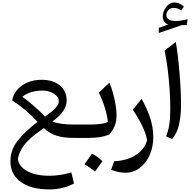

<svg xmlns="http://www.w3.org/2000/svg" viewBox="-20 -1084 1512 1509"><path d="M307.1 -457Q396.5 -457 450.2 -412.6Q503.9 -368.2 503.9 -293.9Q503.9 -251.5 477.1 -211.4Q450.2 -171.4 392.1 -129.4Q447.8 -105 567.4 -105H567.9V0H567.4Q479.5 0 425 -17.3Q370.6 -34.7 324.7 -77.6Q258.8 -32.7 216.6 6.1Q174.3 44.9 151.4 83.3Q128.4 121.6 120.1 164.6Q128.4 225.6 195.3 261.5Q262.2 297.4 368.2 297.4Q451.2 297.4 541 271L561.5 358.4Q472.2 404.8 368.7 404.8Q223.6 404.8 142.8 345.7Q62 286.6 62 183.6Q62 94.7 118.7 22.2Q175.3 -50.3 275.4 -126.5Q231.4 -173.8 182.4 -215.8Q133.3 -257.8 75.7 -294.9Q84.5 -343.3 116.5 -379.6Q148.4 -416 197.5 -436.5Q246.6 -457 307.1 -457ZM314 -372.1Q218.3 -372.1 155.3 -323.7Q187 -300.8 220.9 -272.5Q254.9 -244.1 284.9 -216.6Q314.9 -189 334 -167Q392.1 -208.5 417.2 -236.3Q442.4 -264.2 442.4 -288.1Q442.4 -311 424.8 -330.1Q407.2 -349.1 377.9 -360.6Q348.6 -372.1 314 -372.1Z M702.1 124.5Q740.2 139.2 784.7 183.1Q770.5 203.6 756.1 223.9Q741.7 244.1 726.1 265.1Q689 231.9 644 207.5Q659.2 186 673.3 166Q687.5 146 702.1 124.5ZM567.9 0Q551.3 0 551.3 -33.2V-71.8Q551.3 -105 567.9 -105H681.2Q726.1 -105 765.9 -109.6Q805.7 -114.3 827.6 -125.5Q823.2 -173.3 805.9 -231.4Q788.6 -289.6 756.8 -356L839.8 -433.6Q855 -399.9 867.7 -354.2Q880.4 -308.6 888.2 -262Q896 -215.3 896 -179.2Q896 -133.3 883.3 -99.4Q870.6 -65.4 840.3 -26.9Q801.8 -11.7 762.7 -5.9Q723.6 0 670.9 0Z M1184.6 -6.3Q1184.6 72.3 1155.8 135.7Q1127 199.2 1077.6 236.3Q1028.3 273.4 967.3 273.4Q941.4 273.4 913.6 268.1Q885.7 262.7 853.5 250.5L877.4 183.1Q977.5 179.2 1047.6 134Q1117.7 88.9 1136.2 16.6Q1125.5 -37.1 1098.6 -93.3Q1071.8 -149.4 1023.9 -221.7L1093.3 -307.6Q1142.1 -217.3 1163.3 -146.7Q1184.6 -76.2 1184.6 -6.3Z M1361.3 -754.4Q1369.6 -710.4 1377.2 -647.2Q1384.8 -584 1390.6 -514.2Q1396.5 -444.3 1399.7 -378.7Q1402.8 -313 1402.8 -264.6Q1402.8 -170.4 1386 -101.3Q1369.1 -32.2 1333 8.3L1285.2 -12.2Q1302.7 -54.7 1310.5 -104Q1318.4 -153.3 1318.4 -231.4Q1318.4 -300.8 1313.2 -379.4Q1308.1 -458 1298.3 -537.1Q1288.6 -616.2 1273.9 -687ZM1287.6 -964.4Q1287.6 -943.4 1307.6 -930.9Q1327.6 -918.5 1354.5 -918.5Q1393.1 -918.5 1454.6 -933.1L1447.3 -887.2L1407.2 -886.2L1228 -824.7V-865.2L1303.2 -891.1Q1259.3 -906.7 1259.3 -955.1Q1259.3 -981.4 1271.7 -1006.6Q1284.2 -1031.7 1304.7 -1048.1Q1325.2 -1064.5 1348.1 -1064.5Q1368.7 -1064.5 1385.3 -1058.3Q1401.9 -1052.2 1425.8 -1032.7L1404.3 -1002Q1387.7 -1013.2 1373.8 -1017.6Q1359.9 -1022 1346.7 -1022Q1319.3 -1022 1303.5 -1004.9Q1287.6 -987.8 1287.6 -964.4Z"/></svg>

Font: Pinar-DS2-FD Medium
Style: Regular
Weight: 500
Designer: Amin Abedi
Version: Version 3.000